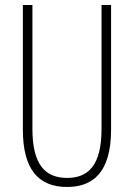

<svg xmlns="http://www.w3.org/2000/svg" viewBox="-20 -734 533 764"><path d="M422 -218V-714H384V-221C384 -73 329 -26 247 -26C160 -26 109 -79 109 -221V-714H71V-218C71 -60 133 10 247 10C348 10 422 -46 422 -218Z"/></svg>

Font: Noto Sans Kannada ExtraCondensed ExtraLight
Style: Regular
Weight: 200
Width: 2
Designer: Jelle Bosma - Monotype Design Team
Foundry: Monotype Imaging Inc.
Version: Version 2.005